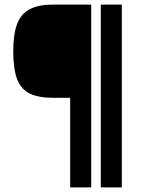

<svg xmlns="http://www.w3.org/2000/svg" viewBox="-20 -820 640 840"><path d="M287 0V-392H214Q149 -392 110.5 -410.5Q72 -429 55 -473.5Q38 -518 38 -596Q38 -671 55 -715.5Q72 -760 110.5 -780Q149 -800 214 -800H379V0ZM421 0V-800H513V0Z"/></svg>

Font: Victor Mono SemiBold
Style: Regular
Weight: 600
Monospace: yes
Designer: Rune Bjørnerås
Version: Version 1.561;gftools[0.9.30]